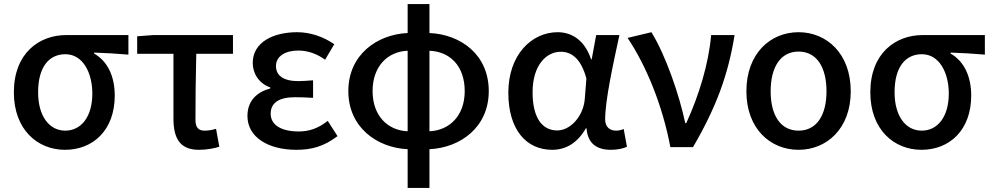

<svg xmlns="http://www.w3.org/2000/svg" viewBox="-20 -722 4866 942"><path d="M299 13C438 13 543 -85 543 -253C543 -350 506 -423 442 -459V-464C502 -462 549 -459 610 -454V-550H305C172 -550 48 -461 48 -269C48 -87 163 13 299 13ZM300 -81C222 -81 167 -152 167 -269C167 -397 223 -456 301 -456C386 -456 433 -366 433 -263C433 -150 379 -81 300 -81Z M956 13C995 13 1030 6 1056 -2L1040 -90C1020 -84 1002 -81 984 -81C955 -81 939 -95 939 -134C939 -230 940 -343 943 -458H1123V-550H733L653 -544V-458H831V-140C831 -43 863 13 956 13Z M1434 13C1509 13 1568 -3 1636 -54L1588 -129C1539 -90 1493 -77 1446 -77C1358 -77 1308 -110 1308 -164C1308 -217 1348 -245 1427 -245C1455 -245 1484 -244 1516 -242V-328C1489 -326 1466 -324 1444 -324C1368 -324 1334 -353 1334 -398C1334 -447 1381 -474 1443 -474C1491 -474 1535 -458 1575 -429L1620 -505C1568 -541 1504 -564 1438 -564C1322 -564 1220 -516 1220 -413C1220 -363 1249 -313 1306 -293V-288C1243 -271 1194 -230 1194 -153C1194 -48 1297 13 1434 13Z M2087 -473C2189 -469 2260 -397 2260 -275C2260 -154 2185 -82 2087 -78ZM1980 -78C1882 -82 1808 -154 1808 -275C1808 -397 1882 -469 1980 -473ZM2087 -702H1980V-560C1830 -553 1689 -454 1689 -275C1689 -97 1830 3 1980 10V200H2087V10C2238 3 2378 -97 2378 -275C2378 -454 2241 -553 2087 -560Z M2689 13C2758 13 2814 -22 2854 -92H2858C2863 -18 2908 13 2977 13C3013 13 3039 6 3056 -2L3040 -89C3028 -84 3015 -81 3003 -81C2972 -81 2949 -99 2949 -136C2949 -231 2989 -411 3019 -550H2905L2883 -431H2880C2848 -527 2783 -564 2716 -564C2589 -564 2474 -454 2474 -267C2474 -87 2561 13 2689 13ZM2714 -82C2638 -82 2593 -147 2593 -269C2593 -403 2661 -468 2731 -468C2780 -468 2829 -440 2857 -337L2849 -236C2842 -152 2779 -82 2714 -82Z M3269 0H3380C3495 -197 3553 -357 3584 -550H3469C3457 -409 3409 -253 3347 -118H3342C3313 -256 3246 -451 3176 -564L3059 -536C3152 -398 3231 -202 3269 0Z M3898 13C4036 13 4154 -91 4154 -274C4154 -459 4036 -564 3898 -564C3759 -564 3642 -459 3642 -274C3642 -91 3759 13 3898 13ZM3898 -81C3809 -81 3761 -157 3761 -274C3761 -392 3809 -469 3898 -469C3987 -469 4035 -392 4035 -274C4035 -157 3987 -81 3898 -81Z M4501 13C4640 13 4745 -85 4745 -253C4745 -350 4708 -423 4644 -459V-464C4704 -462 4751 -459 4812 -454V-550H4507C4374 -550 4250 -461 4250 -269C4250 -87 4365 13 4501 13ZM4502 -81C4424 -81 4369 -152 4369 -269C4369 -397 4425 -456 4503 -456C4588 -456 4635 -366 4635 -263C4635 -150 4581 -81 4502 -81Z"/></svg>

Font: Source Han Sans KR Medium
Style: Regular
Weight: 500
Designer: Ryoko NISHIZUKA (kana & ideographs); Paul D. Hunt (Latin, Greek & Cyrillic); Wenlong ZHANG (bopomofo); Sandoll Communica
Foundry: Adobe Systems Incorporated
Version: Version 1.001;PS 1.001;hotconv 1.0.78;makeotf.lib2.5.61930